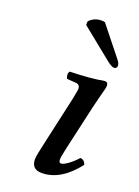

<svg xmlns="http://www.w3.org/2000/svg" viewBox="-132 -724 573 792"><g transform="rotate(20 154.5 -328.0)"><path d="M261.2 -319.8 216.8 -124Q207 -80.1 207 -68.8Q207 -54.2 216.8 -54.2Q226.1 -54.2 245.8 -68.1Q265.6 -82 284.2 -103Q302.2 -103 309.1 -82Q237.8 9.8 154.8 9.8Q109.9 9.8 109.9 -35.2Q109.9 -50.8 125 -115.2L170.9 -320.8Q179.2 -363.3 179.2 -367.2Q179.2 -386.7 161.1 -388.2L121.1 -391.1Q116.7 -397.9 116.5 -407.2Q116.2 -416.5 121.1 -422.9Q208.5 -424.8 271 -436Q285.2 -436 285.2 -419.9Q285.2 -413.6 282 -401.1Q278.8 -388.7 272.5 -365.2Q266.1 -341.8 261.2 -319.8ZM188 -664.1 290 -536.1Q299.8 -523.9 299.8 -512.2Q299.8 -507.8 296.4 -503.9Q293 -500 288.1 -500Q275.9 -500 252.9 -519L119.1 -627V-641.1Q123 -648.9 137.9 -657.5Q152.8 -666 172.9 -666Q182.1 -666 188 -664.1Z"/></g></svg>

Font: Common Serif Medium
Style: Italic
Weight: 500
Italic angle: -12°
Designer: Philipp H. Poll, Khaled Hosny
Foundry: Stefan Peev, Context Ltd.
Version: Version 1.026